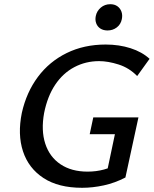

<svg xmlns="http://www.w3.org/2000/svg" viewBox="-20 -882 732 914"><path d="M371 12Q258 12 187 -34.5Q116 -81 89.5 -161.5Q63 -242 84 -345Q106 -443 160.5 -516Q215 -589 297.5 -629.5Q380 -670 483 -670Q547 -670 601.5 -652.5Q656 -635 692 -602L633 -520Q595 -559 544.5 -575Q494 -591 452 -591Q388 -591 334 -562.5Q280 -534 243 -479Q206 -424 190 -344Q175 -261 195.5 -198Q216 -135 268 -100Q320 -65 397 -65Q438 -65 475 -75Q512 -85 548 -107L484 -39L527 -243H407L424 -323H639L577 -37Q527 -11 474 0.5Q421 12 371 12ZM492 -737Q472 -737 458 -746Q444 -755 438 -771Q432 -787 436 -806Q441 -830 460 -846Q479 -862 505 -862Q525 -862 538.5 -852.5Q552 -843 558 -827Q564 -811 560 -791Q555 -766 536 -751.5Q517 -737 492 -737Z"/></svg>

Font: Ysabeau SemiBold
Style: Italic
Weight: 600
Italic angle: -12°
Designer: Christian Thalmann (Catharsis Fonts)
Version: Version 2.002